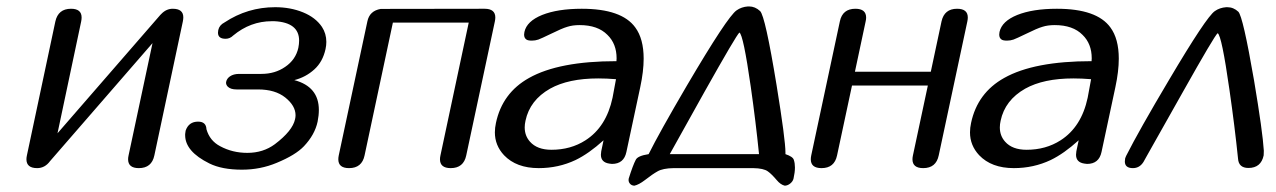

<svg xmlns="http://www.w3.org/2000/svg" viewBox="-20 -528 4006 603"><path d="M464.8 -40Q456.5 0 416 0Q382.3 0 382.3 -27.8Q382.3 -33.2 383.8 -40L459 -392.6L137.2 -22Q121.1 0 96.7 0Q63 0 63 -27.8Q63 -33.2 64.5 -40L153.8 -460.4Q162.6 -500.5 203.1 -500.5Q236.3 -500.5 236.3 -473.1Q236.3 -467.3 234.9 -460.4L160.6 -109.4L483.4 -481L486.8 -484.4Q502.4 -500.5 522.5 -500.5Q555.7 -500.5 555.7 -473.6Q555.7 -467.8 554.2 -460.4Z M904.3 -276.4Q981.4 -255.9 981.4 -182.6Q981.4 -165.5 977.5 -146Q968.8 -105 934.6 -68.8Q908.2 -41 849.1 -16.6Q797.9 4.9 739.7 4.9Q677.2 4.9 637.7 -14.6Q561.5 -52.2 561.5 -103.5V-106.9L563 -117.7Q572.8 -146 602.1 -146Q627.4 -146 628.4 -122.1Q638.7 -85.9 671.4 -68.8Q710 -47.9 756.8 -47.9Q806.6 -47.9 843.3 -75.2Q898.9 -117.2 906.7 -153.8Q908.2 -160.2 908.2 -166Q908.2 -195.8 876 -221.7Q844.2 -247.1 790.5 -247.1H723.1Q704.6 -247.1 695.8 -255.4Q689.9 -261.2 689.9 -268.1Q689.9 -269.5 690.4 -271.5Q692.4 -281.2 702.1 -288.1Q713.4 -295.9 731 -295.9H800.8Q843.8 -295.9 875.5 -317.9Q908.7 -340.3 917 -377.9Q919.4 -390.1 919.4 -400.4Q919.4 -457.5 841.8 -461.4H833.5Q766.6 -461.4 712.4 -416.5Q702.1 -406.2 688.5 -406.2Q664.6 -406.2 664.6 -425.3Q664.6 -429.2 665.5 -433.6Q668.9 -449.2 685.1 -457.5Q757.3 -505.4 844.2 -505.4Q892.1 -505.4 931.6 -489.3Q971.2 -473.1 991.2 -443.4Q1004.9 -422.4 1004.9 -396.5Q1004.9 -385.7 1002.4 -374Q993.7 -334 967.3 -310.1Q940.4 -285.6 904.3 -276.4Z M1444.3 -40Q1436 0 1395.5 0Q1361.8 0 1361.8 -27.8Q1361.8 -33.2 1363.3 -40L1452.1 -457H1213.9L1125 -40Q1116.7 0 1076.2 0Q1042.5 0 1042.5 -27.8Q1042.5 -33.2 1043.9 -40L1133.8 -460.9Q1140.6 -494.1 1175.8 -500L1502 -500.5Q1535.6 -500.5 1535.6 -473.1Q1535.6 -467.8 1534.2 -460.9Z M1818.8 -87.4Q1884.3 -129.4 1903.8 -221.2L1914.6 -279.3Q1885.3 -281.7 1858.9 -281.7Q1765.1 -281.7 1707.5 -249.5Q1644 -213.4 1630.4 -148.9Q1627.9 -137.7 1627.9 -127.9Q1627.9 -101.6 1644.5 -83Q1667 -57.6 1711.9 -57.6Q1772.5 -57.6 1818.8 -87.4ZM1975.1 -441.9Q2001.5 -406.2 2001.5 -343.8Q2001.5 -304.2 1990.7 -253.9L1947.3 -50.8Q1939.5 -13.2 1901.9 -13.2L1893.6 -14.2Q1867.2 -18.1 1867.2 -42Q1867.2 -46.9 1868.2 -52.7L1875.5 -87.4Q1829.1 -45.4 1787.6 -25.4Q1733.9 0 1671.9 0Q1601.6 0 1563 -40.5Q1534.2 -71.3 1534.2 -112.3Q1534.2 -126.5 1537.6 -142.1Q1557.6 -236.3 1641.6 -283.2Q1735.4 -335.9 1916 -335.9Q1916.5 -340.3 1916.5 -344.7Q1916.5 -390.6 1887.7 -418.5Q1857.4 -449.2 1800.3 -449.2Q1778.3 -449.2 1761.7 -443.8Q1745.1 -439 1709.5 -421.4Q1680.2 -407.2 1670.9 -403.8Q1661.1 -400.4 1650.4 -400.4Q1638.2 -400.4 1633.3 -403.8Q1626 -408.7 1626 -419.4Q1626 -423.3 1627 -427.7Q1634.3 -461.4 1682.6 -481Q1731.4 -500.5 1807.1 -500.5Q1932.6 -500.5 1975.1 -441.9Z M2363.8 -43.9Q2353.5 -146 2337.9 -255.4Q2314.5 -418.9 2302.2 -425.8Q2292.5 -417.5 2192.4 -239.3Q2083.5 -44.4 2083.5 -43.9ZM2473.1 -25.9Q2476.6 -15.6 2476.6 -2Q2476.6 13.2 2472.2 32.7Q2470.2 41.5 2461.9 48.3Q2454.1 54.7 2444.8 55.2Q2431.6 52.2 2419.4 37.6Q2403.3 18.6 2391.6 10.3Q2378.4 0.5 2345.2 0H2095.7Q2061.5 0.5 2044.9 10.3Q2029.8 18.6 2005.4 37.6Q1986.3 52.2 1972.2 55.2Q1962.9 54.7 1958 48.3Q1954.1 43.5 1954.1 37.1Q1954.1 35.2 1954.6 32.7Q1967.8 -9.3 1976.6 -25.9Q1982.4 -38.6 2017.1 -43.9Q2050.3 -110.8 2136.7 -258.3Q2265.1 -476.6 2293.5 -495.6Q2308.6 -506.3 2329.1 -507.8H2332.5Q2351.6 -507.8 2367.2 -493.2Q2383.3 -478 2418.9 -260.7Q2446.8 -88.9 2446.8 -48.8V-43.9Q2470.2 -36.1 2473.1 -25.9Z M2928.2 -40Q2919.9 0 2879.4 0Q2845.7 0 2845.7 -27.8Q2845.7 -33.2 2847.2 -40L2894 -259.3H2655.8L2608.9 -40Q2600.6 0 2560.1 0Q2526.4 0 2526.4 -27.8Q2526.4 -33.2 2527.8 -40L2617.7 -460.9Q2626 -500.5 2666.5 -500.5Q2700.2 -500.5 2700.2 -472.7Q2700.2 -467.3 2698.7 -460.9L2665 -302.7H2903.3L2937 -460.9Q2945.8 -500.5 2985.8 -500.5Q3019.5 -500.5 3019.5 -473.1Q3019.5 -467.8 3018.1 -460.9Z M3311 -87.4Q3376.5 -129.4 3396 -221.2L3406.7 -279.3Q3377.4 -281.7 3351.1 -281.7Q3257.3 -281.7 3199.7 -249.5Q3136.2 -213.4 3122.6 -148.9Q3120.1 -137.7 3120.1 -127.9Q3120.1 -101.6 3136.7 -83Q3159.2 -57.6 3204.1 -57.6Q3264.6 -57.6 3311 -87.4ZM3467.3 -441.9Q3493.7 -406.2 3493.7 -343.8Q3493.7 -304.2 3482.9 -253.9L3439.5 -50.8Q3431.6 -13.2 3394 -13.2L3385.7 -14.2Q3359.4 -18.1 3359.4 -42Q3359.4 -46.9 3360.4 -52.7L3367.7 -87.4Q3321.3 -45.4 3279.8 -25.4Q3226.1 0 3164.1 0Q3093.8 0 3055.2 -40.5Q3026.4 -71.3 3026.4 -112.3Q3026.4 -126.5 3029.8 -142.1Q3049.8 -236.3 3133.8 -283.2Q3227.5 -335.9 3408.2 -335.9Q3408.7 -340.3 3408.7 -344.7Q3408.7 -390.6 3379.9 -418.5Q3349.6 -449.2 3292.5 -449.2Q3270.5 -449.2 3253.9 -443.8Q3237.3 -439 3201.7 -421.4Q3172.4 -407.2 3163.1 -403.8Q3153.3 -400.4 3142.6 -400.4Q3130.4 -400.4 3125.5 -403.8Q3118.2 -408.7 3118.2 -419.4Q3118.2 -423.3 3119.1 -427.7Q3126.5 -461.4 3174.8 -481Q3223.6 -500.5 3299.3 -500.5Q3424.8 -500.5 3467.3 -441.9Z M3948.7 -40Q3940.4 -0.5 3900.9 -0.5Q3870.1 -0.5 3868.2 -29.8Q3857.9 -130.4 3841.3 -245.6Q3816.9 -417 3804.2 -423.8Q3794.4 -416 3695.8 -240.7Q3570.3 -18.1 3571.3 -19.5Q3559.1 0 3538.1 0Q3512.7 0 3512.7 -21Q3512.7 -25.4 3513.7 -30.8L3516.6 -38.1Q3557.6 -119.1 3651.4 -276.9Q3769 -475.6 3795.4 -493.2Q3810.5 -503.9 3831.1 -505.4H3834.5Q3854 -505.4 3869.1 -491.2Q3883.8 -476.6 3918.5 -275.4Q3945.8 -112.8 3949.2 -54.7Z"/></svg>

Font: inglobal
Style: Italic
Weight: 400
Italic angle: -12°
Designer: Andrey Kochetov, Denis Davydov, Evgeny Yurtaev
Foundry: inglobal
Version: Version 1.00 September 25, 2014, initial release